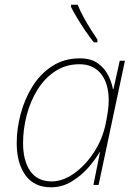

<svg xmlns="http://www.w3.org/2000/svg" viewBox="-20 -786 587 816"><path d="M197 10Q125 10 88 -41.5Q51 -93 51 -178Q51 -239 68 -302.5Q85 -366 118.5 -419.5Q152 -473 202.5 -505.5Q253 -538 319 -538Q366 -538 395 -517.5Q424 -497 439.5 -466.5Q455 -436 460 -407H462L489 -528H511L399 0H377L405 -139H403Q386 -109 355.5 -74Q325 -39 284.5 -14.5Q244 10 197 10ZM200 -15Q246 -15 293.5 -48Q341 -81 378.5 -137.5Q416 -194 430 -264Q436 -295 439 -317Q442 -339 442 -358Q442 -432 409 -472.5Q376 -513 318 -513Q260 -513 215 -483.5Q170 -454 139.5 -405Q109 -356 93.5 -296.5Q78 -237 78 -178Q78 -103 108.5 -59Q139 -15 200 -15ZM379 -606Q364 -624 344.5 -652.5Q325 -681 308 -709.5Q291 -738 282 -756V-766H310Q320 -741 335.5 -712.5Q351 -684 367 -659Q383 -634 394 -618V-606Z"/></svg>

Font: Noto Sans Thin
Style: Italic
Weight: 100
Italic angle: -12°
Designer: Monotype Design Team
Foundry: Monotype Imaging Inc.
Version: Version 2.013; ttfautohint (v1.8.4.7-5d5b)